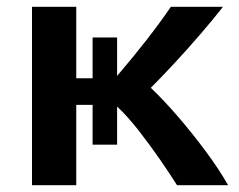

<svg xmlns="http://www.w3.org/2000/svg" viewBox="-20 -544 701 564"><path d="M74 0V-524H204V-314H252V-434H324V-321Q371 -376 410 -426Q449 -476 482 -524H635Q606 -487 569 -444Q532 -401 493.5 -359.5Q455 -318 423 -286Q462 -249 504.5 -199.5Q547 -150 585.5 -98Q624 -46 650 0H500Q478 -35 448.5 -77.5Q419 -120 387 -161Q355 -202 324 -231V-119H252V-236H204V0Z"/></svg>

Font: Ubuntu Sans
Style: Bold
Weight: 700
Designer: Dalton Maag Ltd
Foundry: Dalton Maag Ltd
Version: Version 1.006; ttfautohint (v1.8.4.7-5d5b)